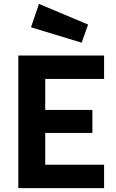

<svg xmlns="http://www.w3.org/2000/svg" viewBox="-20 -965 594 985"><path d="M74 0V-680H514V-560H212V-401H454V-283H212V-120H514V0ZM180 -945 432 -839 399 -746 139 -825Z"/></svg>

Font: Titillium Web
Style: Bold
Weight: 700
Version: Version 1.001;PS 57.000;hotconv 1.0.70;makeotf.lib2.5.55311